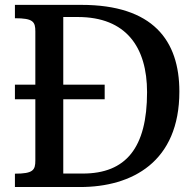

<svg xmlns="http://www.w3.org/2000/svg" viewBox="-20 -752 781 772"><path d="M40 0H302.2C510.7 0 701.2 -100.6 701.2 -383.8C701.2 -589.8 594.7 -732.4 307.1 -732.4H40V-678.7C113.3 -678.7 122.1 -664.6 122.1 -625.5V-411.6H40V-353H122.1V-106.9C122.1 -67.9 113.3 -53.7 40 -53.7ZM234.4 -54.2V-353H400.9V-411.6H234.4V-683.6H293C487.3 -683.6 571.3 -562 571.3 -381.3C571.3 -157.7 486.3 -54.2 313 -54.2Z"/></svg>

Font: Arbutus Slab
Style: Regular
Weight: 400
Designer: Karolina Lach
Foundry: Karolina Lach
Version: Version 1.001